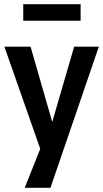

<svg xmlns="http://www.w3.org/2000/svg" viewBox="-20 -717 494 917"><path d="M98 180 188 -46V39L1 -494H126L236 -112H223L334 -494H452L221 180ZM91 -618V-697H365V-618Z"/></svg>

Font: Nunito Sans 10pt Condensed
Style: Bold
Weight: 700
Width: 3
Designer: Vernon Adams
Foundry: Vernon Adams
Version: Version 3.101;gftools[0.9.27]